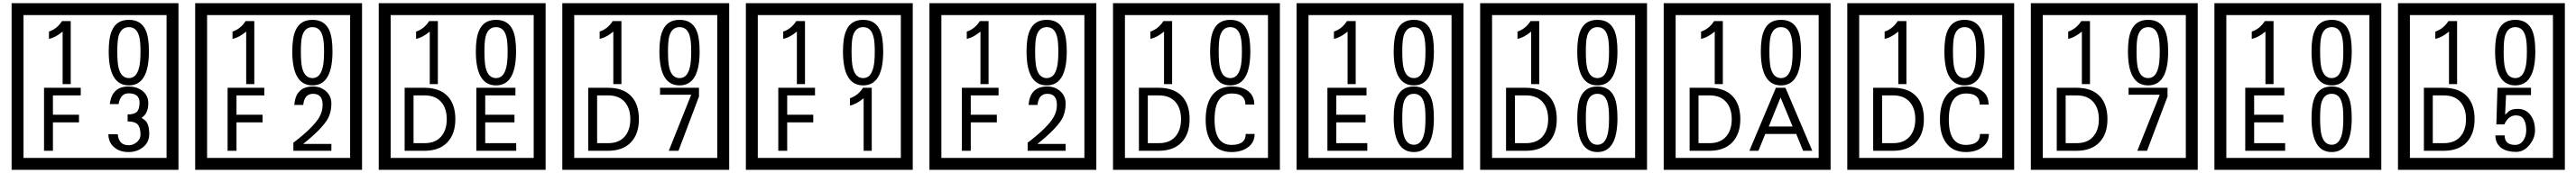

<svg xmlns="http://www.w3.org/2000/svg" viewBox="-20 -980 16210 1090"><path d="M1103 90H53V-960H1103ZM1028 15V-885H128V15ZM425 -450H374V-781Q328 -743 288 -735V-781Q339 -798 370 -847H425ZM917 -656Q917 -442 791 -442Q664 -442 664 -656Q664 -744 685 -789Q714 -855 791 -855Q868 -855 897 -789Q917 -745 917 -656ZM864 -656Q864 -723 855 -752Q840 -809 791 -809Q742 -809 726 -752Q718 -723 718 -656Q718 -587 726 -553Q742 -488 791 -488Q839 -488 855 -554Q864 -587 864 -656ZM488 -379H313V-257H477V-209H313V-30H257V-427H488ZM919 -136Q919 -84 880.5 -53Q842 -22 789 -22Q734 -22 700 -51Q662 -82 662 -134H721Q727 -65 790 -65Q818 -65 841 -84.5Q864 -104 864 -132Q864 -177 846 -196Q828 -215 783 -215V-259Q825 -259 841.5 -276Q858 -293 858 -334Q858 -392 789 -392Q738 -392 726 -324H671Q684 -435 788 -435Q839 -435 874 -409Q913 -380 913 -330Q913 -265 871 -238Q895 -222 903 -210Q919 -185 919 -136Z M2258 90H1208V-960H2258ZM2183 15V-885H1283V15ZM1580 -450H1529V-781Q1483 -743 1443 -735V-781Q1494 -798 1525 -847H1580ZM2072 -656Q2072 -442 1946 -442Q1819 -442 1819 -656Q1819 -744 1840 -789Q1869 -855 1946 -855Q2023 -855 2052 -789Q2072 -745 2072 -656ZM2019 -656Q2019 -723 2010 -752Q1995 -809 1946 -809Q1897 -809 1881 -752Q1873 -723 1873 -656Q1873 -587 1881 -553Q1897 -488 1946 -488Q1994 -488 2010 -554Q2019 -587 2019 -656ZM1643 -379H1468V-257H1632V-209H1468V-30H1412V-427H1643ZM2065 -30H1826V-81Q1947 -173 1987 -238Q2010 -276 2010 -319Q2010 -389 1950 -389Q1895 -389 1888 -319H1832Q1840 -435 1950 -435Q1998 -435 2031.5 -405Q2065 -375 2065 -327Q2065 -271 2041 -229Q2003 -165 1887 -73H2065Z M3413 90H2363V-960H3413ZM3338 15V-885H2438V15ZM2735 -450H2684V-781Q2638 -743 2598 -735V-781Q2649 -798 2680 -847H2735ZM3227 -656Q3227 -442 3101 -442Q2974 -442 2974 -656Q2974 -744 2995 -789Q3024 -855 3101 -855Q3178 -855 3207 -789Q3227 -745 3227 -656ZM3174 -656Q3174 -723 3165 -752Q3150 -809 3101 -809Q3052 -809 3036 -752Q3028 -723 3028 -656Q3028 -587 3036 -553Q3052 -488 3101 -488Q3149 -488 3165 -554Q3174 -587 3174 -656ZM2845 -229Q2845 -136 2794.5 -83Q2744 -30 2650 -30H2526V-427H2650Q2745 -427 2795 -375.5Q2845 -324 2845 -229ZM2791 -229Q2791 -298 2755 -338.5Q2719 -379 2651 -379H2582V-78H2651Q2719 -78 2755 -119Q2791 -160 2791 -229ZM3228 -30H2977V-427H3223V-379H3033V-257H3217V-209H3033V-78H3228Z M4568 90H3518V-960H4568ZM4493 15V-885H3593V15ZM3890 -450H3839V-781Q3793 -743 3753 -735V-781Q3804 -798 3835 -847H3890ZM4382 -656Q4382 -442 4256 -442Q4129 -442 4129 -656Q4129 -744 4150 -789Q4179 -855 4256 -855Q4333 -855 4362 -789Q4382 -745 4382 -656ZM4329 -656Q4329 -723 4320 -752Q4305 -809 4256 -809Q4207 -809 4191 -752Q4183 -723 4183 -656Q4183 -587 4191 -553Q4207 -488 4256 -488Q4304 -488 4320 -554Q4329 -587 4329 -656ZM4000 -229Q4000 -136 3949.5 -83Q3899 -30 3805 -30H3681V-427H3805Q3900 -427 3950 -375.5Q4000 -324 4000 -229ZM3946 -229Q3946 -298 3910 -338.5Q3874 -379 3806 -379H3737V-78H3806Q3874 -78 3910 -119Q3946 -160 3946 -229ZM4378 -372 4249 -30H4188L4329 -383H4133V-427H4378Z M5723 90H4673V-960H5723ZM5648 15V-885H4748V15ZM5045 -450H4994V-781Q4948 -743 4908 -735V-781Q4959 -798 4990 -847H5045ZM5537 -656Q5537 -442 5411 -442Q5284 -442 5284 -656Q5284 -744 5305 -789Q5334 -855 5411 -855Q5488 -855 5517 -789Q5537 -745 5537 -656ZM5484 -656Q5484 -723 5475 -752Q5460 -809 5411 -809Q5362 -809 5346 -752Q5338 -723 5338 -656Q5338 -587 5346 -553Q5362 -488 5411 -488Q5459 -488 5475 -554Q5484 -587 5484 -656ZM5108 -379H4933V-257H5097V-209H4933V-30H4877V-427H5108ZM5465 -30H5414V-361Q5368 -323 5328 -315V-361Q5379 -378 5410 -427H5465Z M6878 90H5828V-960H6878ZM6803 15V-885H5903V15ZM6200 -450H6149V-781Q6103 -743 6063 -735V-781Q6114 -798 6145 -847H6200ZM6692 -656Q6692 -442 6566 -442Q6439 -442 6439 -656Q6439 -744 6460 -789Q6489 -855 6566 -855Q6643 -855 6672 -789Q6692 -745 6692 -656ZM6639 -656Q6639 -723 6630 -752Q6615 -809 6566 -809Q6517 -809 6501 -752Q6493 -723 6493 -656Q6493 -587 6501 -553Q6517 -488 6566 -488Q6614 -488 6630 -554Q6639 -587 6639 -656ZM6263 -379H6088V-257H6252V-209H6088V-30H6032V-427H6263ZM6685 -30H6446V-81Q6567 -173 6607 -238Q6630 -276 6630 -319Q6630 -389 6570 -389Q6515 -389 6508 -319H6452Q6460 -435 6570 -435Q6618 -435 6651.5 -405Q6685 -375 6685 -327Q6685 -271 6661 -229Q6623 -165 6507 -73H6685Z M8033 90H6983V-960H8033ZM7958 15V-885H7058V15ZM7355 -450H7304V-781Q7258 -743 7218 -735V-781Q7269 -798 7300 -847H7355ZM7847 -656Q7847 -442 7721 -442Q7594 -442 7594 -656Q7594 -744 7615 -789Q7644 -855 7721 -855Q7798 -855 7827 -789Q7847 -745 7847 -656ZM7794 -656Q7794 -723 7785 -752Q7770 -809 7721 -809Q7672 -809 7656 -752Q7648 -723 7648 -656Q7648 -587 7656 -553Q7672 -488 7721 -488Q7769 -488 7785 -554Q7794 -587 7794 -656ZM7465 -229Q7465 -136 7414.5 -83Q7364 -30 7270 -30H7146V-427H7270Q7365 -427 7415 -375.5Q7465 -324 7465 -229ZM7411 -229Q7411 -298 7375 -338.5Q7339 -379 7271 -379H7202V-78H7271Q7339 -78 7375 -119Q7411 -160 7411 -229ZM7874 -136Q7874 -80 7828 -49Q7788 -22 7729 -22Q7644 -22 7602 -84Q7566 -136 7566 -226Q7566 -317 7601 -371Q7643 -435 7730 -435Q7792 -435 7829 -409Q7872 -379 7872 -321H7816Q7816 -391 7731 -391Q7622 -391 7622 -226Q7622 -67 7729 -67Q7818 -67 7818 -136Z M9188 90H8138V-960H9188ZM9113 15V-885H8213V15ZM8510 -450H8459V-781Q8413 -743 8373 -735V-781Q8424 -798 8455 -847H8510ZM9002 -656Q9002 -442 8876 -442Q8749 -442 8749 -656Q8749 -744 8770 -789Q8799 -855 8876 -855Q8953 -855 8982 -789Q9002 -745 9002 -656ZM8949 -656Q8949 -723 8940 -752Q8925 -809 8876 -809Q8827 -809 8811 -752Q8803 -723 8803 -656Q8803 -587 8811 -553Q8827 -488 8876 -488Q8924 -488 8940 -554Q8949 -587 8949 -656ZM8583 -30H8332V-427H8578V-379H8388V-257H8572V-209H8388V-78H8583ZM9002 -236Q9002 -22 8876 -22Q8749 -22 8749 -236Q8749 -324 8770 -369Q8799 -435 8876 -435Q8953 -435 8982 -369Q9002 -325 9002 -236ZM8949 -236Q8949 -303 8940 -332Q8925 -389 8876 -389Q8827 -389 8811 -332Q8803 -303 8803 -236Q8803 -167 8811 -133Q8827 -68 8876 -68Q8924 -68 8940 -134Q8949 -167 8949 -236Z M10343 90H9293V-960H10343ZM10268 15V-885H9368V15ZM9665 -450H9614V-781Q9568 -743 9528 -735V-781Q9579 -798 9610 -847H9665ZM10157 -656Q10157 -442 10031 -442Q9904 -442 9904 -656Q9904 -744 9925 -789Q9954 -855 10031 -855Q10108 -855 10137 -789Q10157 -745 10157 -656ZM10104 -656Q10104 -723 10095 -752Q10080 -809 10031 -809Q9982 -809 9966 -752Q9958 -723 9958 -656Q9958 -587 9966 -553Q9982 -488 10031 -488Q10079 -488 10095 -554Q10104 -587 10104 -656ZM9775 -229Q9775 -136 9724.5 -83Q9674 -30 9580 -30H9456V-427H9580Q9675 -427 9725 -375.5Q9775 -324 9775 -229ZM9721 -229Q9721 -298 9685 -338.5Q9649 -379 9581 -379H9512V-78H9581Q9649 -78 9685 -119Q9721 -160 9721 -229ZM10157 -236Q10157 -22 10031 -22Q9904 -22 9904 -236Q9904 -324 9925 -369Q9954 -435 10031 -435Q10108 -435 10137 -369Q10157 -325 10157 -236ZM10104 -236Q10104 -303 10095 -332Q10080 -389 10031 -389Q9982 -389 9966 -332Q9958 -303 9958 -236Q9958 -167 9966 -133Q9982 -68 10031 -68Q10079 -68 10095 -134Q10104 -167 10104 -236Z M11498 90H10448V-960H11498ZM11423 15V-885H10523V15ZM10820 -450H10769V-781Q10723 -743 10683 -735V-781Q10734 -798 10765 -847H10820ZM11312 -656Q11312 -442 11186 -442Q11059 -442 11059 -656Q11059 -744 11080 -789Q11109 -855 11186 -855Q11263 -855 11292 -789Q11312 -745 11312 -656ZM11259 -656Q11259 -723 11250 -752Q11235 -809 11186 -809Q11137 -809 11121 -752Q11113 -723 11113 -656Q11113 -587 11121 -553Q11137 -488 11186 -488Q11234 -488 11250 -554Q11259 -587 11259 -656ZM10930 -229Q10930 -136 10879.5 -83Q10829 -30 10735 -30H10611V-427H10735Q10830 -427 10880 -375.5Q10930 -324 10930 -229ZM10876 -229Q10876 -298 10840 -338.5Q10804 -379 10736 -379H10667V-78H10736Q10804 -78 10840 -119Q10876 -160 10876 -229ZM11383 -30H11325L11282 -136H11087L11044 -30H10987L11154 -427H11214ZM11259 -183 11183 -366 11109 -183Z M12653 90H11603V-960H12653ZM12578 15V-885H11678V15ZM11975 -450H11924V-781Q11878 -743 11838 -735V-781Q11889 -798 11920 -847H11975ZM12467 -656Q12467 -442 12341 -442Q12214 -442 12214 -656Q12214 -744 12235 -789Q12264 -855 12341 -855Q12418 -855 12447 -789Q12467 -745 12467 -656ZM12414 -656Q12414 -723 12405 -752Q12390 -809 12341 -809Q12292 -809 12276 -752Q12268 -723 12268 -656Q12268 -587 12276 -553Q12292 -488 12341 -488Q12389 -488 12405 -554Q12414 -587 12414 -656ZM12085 -229Q12085 -136 12034.5 -83Q11984 -30 11890 -30H11766V-427H11890Q11985 -427 12035 -375.5Q12085 -324 12085 -229ZM12031 -229Q12031 -298 11995 -338.5Q11959 -379 11891 -379H11822V-78H11891Q11959 -78 11995 -119Q12031 -160 12031 -229ZM12494 -136Q12494 -80 12448 -49Q12408 -22 12349 -22Q12264 -22 12222 -84Q12186 -136 12186 -226Q12186 -317 12221 -371Q12263 -435 12350 -435Q12412 -435 12449 -409Q12492 -379 12492 -321H12436Q12436 -391 12351 -391Q12242 -391 12242 -226Q12242 -67 12349 -67Q12438 -67 12438 -136Z M13808 90H12758V-960H13808ZM13733 15V-885H12833V15ZM13130 -450H13079V-781Q13033 -743 12993 -735V-781Q13044 -798 13075 -847H13130ZM13622 -656Q13622 -442 13496 -442Q13369 -442 13369 -656Q13369 -744 13390 -789Q13419 -855 13496 -855Q13573 -855 13602 -789Q13622 -745 13622 -656ZM13569 -656Q13569 -723 13560 -752Q13545 -809 13496 -809Q13447 -809 13431 -752Q13423 -723 13423 -656Q13423 -587 13431 -553Q13447 -488 13496 -488Q13544 -488 13560 -554Q13569 -587 13569 -656ZM13240 -229Q13240 -136 13189.5 -83Q13139 -30 13045 -30H12921V-427H13045Q13140 -427 13190 -375.5Q13240 -324 13240 -229ZM13186 -229Q13186 -298 13150 -338.5Q13114 -379 13046 -379H12977V-78H13046Q13114 -78 13150 -119Q13186 -160 13186 -229ZM13618 -372 13489 -30H13428L13569 -383H13373V-427H13618Z M14963 90H13913V-960H14963ZM14888 15V-885H13988V15ZM14285 -450H14234V-781Q14188 -743 14148 -735V-781Q14199 -798 14230 -847H14285ZM14777 -656Q14777 -442 14651 -442Q14524 -442 14524 -656Q14524 -744 14545 -789Q14574 -855 14651 -855Q14728 -855 14757 -789Q14777 -745 14777 -656ZM14724 -656Q14724 -723 14715 -752Q14700 -809 14651 -809Q14602 -809 14586 -752Q14578 -723 14578 -656Q14578 -587 14586 -553Q14602 -488 14651 -488Q14699 -488 14715 -554Q14724 -587 14724 -656ZM14358 -30H14107V-427H14353V-379H14163V-257H14347V-209H14163V-78H14358ZM14777 -236Q14777 -22 14651 -22Q14524 -22 14524 -236Q14524 -324 14545 -369Q14574 -435 14651 -435Q14728 -435 14757 -369Q14777 -325 14777 -236ZM14724 -236Q14724 -303 14715 -332Q14700 -389 14651 -389Q14602 -389 14586 -332Q14578 -303 14578 -236Q14578 -167 14586 -133Q14602 -68 14651 -68Q14699 -68 14715 -134Q14724 -167 14724 -236Z M16118 90H15068V-960H16118ZM16043 15V-885H15143V15ZM15440 -450H15389V-781Q15343 -743 15303 -735V-781Q15354 -798 15385 -847H15440ZM15932 -656Q15932 -442 15806 -442Q15679 -442 15679 -656Q15679 -744 15700 -789Q15729 -855 15806 -855Q15883 -855 15912 -789Q15932 -745 15932 -656ZM15879 -656Q15879 -723 15870 -752Q15855 -809 15806 -809Q15757 -809 15741 -752Q15733 -723 15733 -656Q15733 -587 15741 -553Q15757 -488 15806 -488Q15854 -488 15870 -554Q15879 -587 15879 -656ZM15550 -229Q15550 -136 15499.5 -83Q15449 -30 15355 -30H15231V-427H15355Q15450 -427 15500 -375.5Q15550 -324 15550 -229ZM15496 -229Q15496 -298 15460 -338.5Q15424 -379 15356 -379H15287V-78H15356Q15424 -78 15460 -119Q15496 -160 15496 -229ZM15930 -160Q15931 -111 15895.5 -67Q15860 -23 15811 -23Q15756 -23 15721 -46Q15681 -74 15681 -127H15739Q15739 -67 15805 -67Q15839 -67 15858 -97Q15875 -124 15875 -159Q15875 -253 15810 -253Q15763 -253 15737 -196H15687L15694 -427H15905V-381H15748L15742 -257Q15755 -269 15768 -281Q15787 -294 15822 -294Q15874 -294 15904 -252Q15930 -215 15930 -160Z"/></svg>

Font: Unicode BMP Fallback SIL
Style: Regular
Weight: 400
Foundry: NRSI, SIL International
Version: Version 5.1 Based on Unicode 5.1